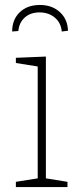

<svg xmlns="http://www.w3.org/2000/svg" viewBox="-20 -754 322 774"><path d="M252 -21V0H44V-21L132 -35V-486L44 -500V-521L165 -526V-35ZM141 -734Q190 -734 221.5 -705Q253 -676 254 -630L229 -627Q226 -662 201 -683Q176 -704 139 -704Q103 -704 80 -683.5Q57 -663 54 -629L29 -627Q29 -675 59.5 -704.5Q90 -734 141 -734Z"/></svg>

Font: Bitter ExtraLight
Style: Regular
Weight: 200
Designer: Sol Matas, and Bitter project Authors
Foundry: Sol Matas
Version: Version 2.001